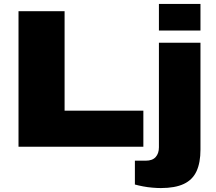

<svg xmlns="http://www.w3.org/2000/svg" viewBox="-20 -745 1096 975"><path d="M74 0V-688H308V-183H708V0ZM787 -590V-725H998V-590ZM797 210Q779 210 754.5 208Q730 206 706.5 201.5Q683 197 665 192V71H720Q754 71 770.5 52.5Q787 34 787 3V-528H998V15Q998 81 978 124.5Q958 168 913.5 189Q869 210 797 210Z"/></svg>

Font: Archivo SemiExpanded Black
Style: Regular
Weight: 900
Width: 6
Designer: Hector Gatti
Foundry: Omnibus-Type
Version: Version 2.001